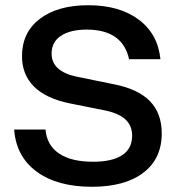

<svg xmlns="http://www.w3.org/2000/svg" viewBox="-20 -705 681 735"><path d="M331.7 10Q199.2 10 120.4 -47.9Q41.7 -105.8 34.2 -209.2H154.2Q159.2 -149.2 205.8 -117.5Q252.5 -85.8 335.8 -85.8Q409.2 -85.8 447.5 -110.8Q485.8 -135.8 485.8 -185.8Q485.8 -224.2 460 -247.9Q434.2 -271.7 380.8 -282.5L247.5 -309.2Q156.7 -327.5 110.4 -373.3Q64.2 -419.2 64.2 -490Q64.2 -580.8 132.5 -632.9Q200.8 -685 318.3 -685Q436.7 -685 510.4 -630.4Q584.2 -575.8 594.2 -478.3H474.2Q449.2 -591.7 311.7 -591.7Q249.2 -591.7 213.3 -567.9Q177.5 -544.2 177.5 -500Q177.5 -430.8 276.7 -410.8L415.8 -382.5Q509.2 -364.2 554.2 -317.5Q599.2 -270.8 599.2 -194.2Q599.2 -97.5 528.8 -43.8Q458.3 10 331.7 10Z"/></svg>

Font: Funnel Display Medium
Style: Regular
Weight: 500
Designer: NORD ID, Kristian Moeller
Foundry: Dicotype
Version: Version 1.000